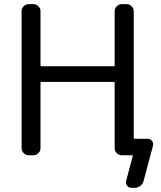

<svg xmlns="http://www.w3.org/2000/svg" viewBox="-20 -775 782 933"><path d="M142.6 -754.9Q156.2 -754.9 166.5 -744.6Q176.8 -734.4 176.8 -720.7V-457Q176.8 -453.1 181.6 -453.1H533.2Q537.1 -453.1 537.1 -457V-720.7Q537.1 -734.4 547.4 -744.6Q557.6 -754.9 572.3 -754.9H595.7Q609.4 -754.9 619.6 -744.6Q629.9 -734.4 629.9 -720.7V-105.5Q629.9 -100.6 634.8 -100.6H697.3Q710.9 -100.6 718.8 -89.8Q724.6 -83 724.6 -74.2Q724.6 -71.3 723.6 -67.4L677.7 104.5Q673.8 119.1 661.6 128.4Q649.4 137.7 634.8 137.7H619.1Q605.5 137.7 597.7 127.4Q589.8 117.2 592.8 104.5L625 -16.6Q626 -20.5 621.1 -20.5H584H572.3Q557.6 -20.5 547.4 -30.8Q537.1 -41 537.1 -54.7V-373Q537.1 -377 533.2 -377H181.6Q176.8 -377 176.8 -373V-54.7Q176.8 -41 166.5 -30.8Q156.2 -20.5 142.6 -20.5H119.1Q105.5 -20.5 95.2 -30.8Q85 -41 85 -54.7V-720.7Q85 -734.4 95.2 -744.6Q105.5 -754.9 119.1 -754.9Z"/></svg>

Font: Gen Jyuu GothicL Regular
Style: Regular
Weight: 400
Designer: [Source Han Sans]
Ryoko NISHIZUKA  (kana & ideographs); Paul D. Hunt (Latin, Greek & Cyrillic); Wenlong ZHANG  (bopomofo
Version: Version 1.002.20150607